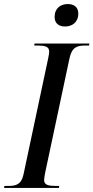

<svg xmlns="http://www.w3.org/2000/svg" viewBox="-47 -929 462 949"><path d="M274 -798C309 -798 340 -818 340 -862C340 -896 316 -909 288 -909C253 -909 223 -889 223 -845C223 -812 246 -798 274 -798ZM-27 0H244L246 -10H229C194 -10 171 -14 171 -39C171 -48 174 -63 177 -79L297 -643C309 -697 336 -704 375 -704H393L395 -714H124L122 -704H139C174 -704 196 -699 196 -675C196 -669 195 -657 191 -640L69 -66C58 -16 31 -10 -7 -10H-25Z"/></svg>

Font: Noto Serif Display Condensed Medium
Style: Italic
Weight: 500
Width: 3
Italic angle: -12°
Designer: Monotype Design Team
Foundry: Monotype Imaging Inc.
Version: Version 2.009